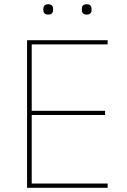

<svg xmlns="http://www.w3.org/2000/svg" viewBox="-20 -888 601 908"><path d="M208 -819C225 -819 231 -829 231 -840V-847C231 -858 225 -868 208 -868C191 -868 185 -858 185 -847V-840C185 -829 191 -819 208 -819ZM390 -819C407 -819 413 -829 413 -840V-847C413 -858 407 -868 390 -868C373 -868 367 -858 367 -847V-840C367 -829 373 -819 390 -819ZM489 0V-20H130V-344H477V-364H130V-678H489V-698H108V0Z"/></svg>

Font: IBM Plex Devanagari Thin
Style: Regular
Weight: 100
Designer: Mike Abbink, Paul van der Laan, Pieter van Rosmalen, Erin McLaughlin
Foundry: Bold Monday
Version: Version 1.0